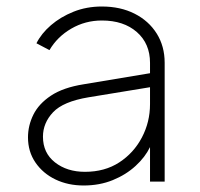

<svg xmlns="http://www.w3.org/2000/svg" viewBox="-20 -558 614 590"><path d="M237 12Q286 12 326.5 -4.5Q367 -21 396.5 -48Q426 -75 441 -106V0H486V-365Q486 -416 461.5 -455Q437 -494 393.5 -516Q350 -538 293 -538Q246 -538 206 -522Q166 -506 136.5 -480.5Q107 -455 92 -425L132 -404Q156 -445 199 -470Q242 -495 293 -495Q360 -495 400.5 -459.5Q441 -424 441 -365V-333L237 -299Q174 -289 136.5 -264Q99 -239 82.5 -205.5Q66 -172 66 -136Q66 -92 89 -58.5Q112 -25 150.5 -6.5Q189 12 237 12ZM112 -138Q112 -180 143 -213Q174 -246 252 -259L441 -290V-238Q441 -183 416 -135.5Q391 -88 346.5 -59Q302 -30 241 -30Q186 -30 149 -59Q112 -88 112 -138Z"/></svg>

Font: Plus Jakarta Sans ExtraLight
Style: Regular
Weight: 200
Designer: Gumpita Rahayu
Foundry: Tokotype
Version: Version 2.004; ttfautohint (v1.8.3)